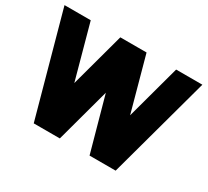

<svg xmlns="http://www.w3.org/2000/svg" viewBox="-138 -920 1236 1141"><g transform="rotate(30 480.0 -350.0)"><path d="M773 -700 672 -328 570 -700H390L289 -328L187 -700H7L200 0H379L480 -372L583 0H762L953 -700Z"/></g></svg>

Font: Unageo
Style: Black
Weight: 900
Designer: Richard Sepsi
Foundry: Richard Sepsi
Version: Version 2.000